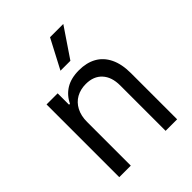

<svg xmlns="http://www.w3.org/2000/svg" viewBox="-216 -876 990 990"><g transform="rotate(-45 278.5 -381.5)"><path d="M151.4 0H67.4V-530.3H148.4V-447.3H155.3Q175.3 -489.7 213.6 -513.4Q252 -537.1 310.5 -537.1Q365.2 -537.1 405.3 -514.9Q445.3 -492.7 467.3 -447.8Q489.3 -402.8 489.3 -336.9V0H405.3V-331.1Q405.3 -392.6 373.5 -427.2Q341.8 -461.9 285.2 -461.9Q246.1 -461.9 215.8 -445.1Q185.5 -428.2 168.5 -395.8Q151.4 -363.3 151.4 -318.4ZM325.2 -762.7H421.9L313.5 -602.5H241.2Z"/></g></svg>

Font: Pretendard GOV
Style: Regular
Weight: 400
Designer: Base glyphs from Inter by Rasmus Andersson; Hangeul glyphs from Noto Sans CJK(Source Han Sans) by Jang Soo-young and Kan
Foundry: Kil Hyung-jin
Version: Version 1.309